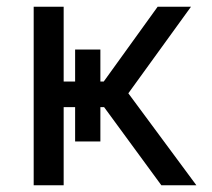

<svg xmlns="http://www.w3.org/2000/svg" viewBox="-20 -550 628 570"><path d="M80 0H169V-232H203V-130H278V-232H289L459 0H563L361 -273L547 -530H448L288 -308H278V-403H203V-308H169V-530H80Z"/></svg>

Font: Golos Text VF
Style: Regular
Weight: 400
Designer: A.Korolkova, Vitaly Kuzmin
Foundry: ParaType Ltd
Version: Version 2.005